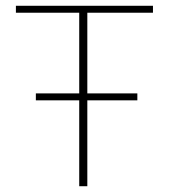

<svg xmlns="http://www.w3.org/2000/svg" viewBox="-20 -644 590 664"><path d="M254 0V-297H104V-321H254V-600H35V-624H509V-600H282V-321H455V-297H282V0Z"/></svg>

Font: Inconsolata SemiExpanded ExtraLight
Style: Regular
Weight: 200
Width: 6
Monospace: yes
Designer: Raph Levien, Cyreal, Brenton Simpson
Foundry: Raph Levien, Cyreal, Google
Version: Version 3.001; ttfautohint (v1.8.2.53-6de2)